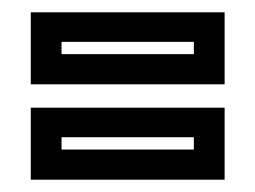

<svg xmlns="http://www.w3.org/2000/svg" viewBox="-20 -403 415 312"><path d="M30 -383H345V-266H30ZM80 -315H295V-335H80ZM30 -228H345V-111H30ZM80 -160H295V-180H80Z"/></svg>

Font: Blaka Hollow
Style: Regular
Weight: 400
Designer: Mohamed Gaber
Foundry: Kief Type Foundry
Version: Version 1.003; ttfautohint (v1.8.4.7-5d5b)